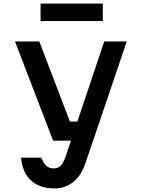

<svg xmlns="http://www.w3.org/2000/svg" viewBox="-20 -837 790 1074"><path d="M64 -605H200L371 -157H451L416 -50H277ZM689 -605 457 79Q434 145 389.5 181Q345 217 285 217Q202 217 153.5 172.5Q105 128 98 45H211Q224 77 239.5 91Q255 105 280 105Q304 105 319 90.5Q334 76 346 42L563 -605ZM207 -719V-817H555V-719Z"/></svg>

Font: Martian Mono SemiExpanded Medium
Style: Regular
Weight: 500
Width: 6
Designer: Roman Shamin
Foundry: Evil Martians
Version: Version 1.000